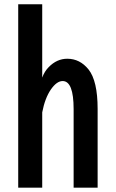

<svg xmlns="http://www.w3.org/2000/svg" viewBox="-20 -850 540 895"><path d="M64.9 -830.1H176.8V-488.3Q187.5 -517.6 207 -537.1Q245.1 -576.2 293.5 -576.2Q352.5 -576.2 392.6 -526.4Q435.1 -473.1 435.1 -342.3V24.9H323.2V-341.3Q323.2 -472.2 272 -472.2Q244.6 -472.2 217.3 -433.1Q189.5 -392.6 176.8 -326.2V24.9H64.9Z"/></svg>

Font: BIZ UDGothic
Style: Bold
Weight: 700
Monospace: yes
Designer: TypeBank Co., Ltd.
Foundry: Morisawa Inc.
Version: Version 1.05